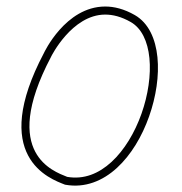

<svg xmlns="http://www.w3.org/2000/svg" viewBox="-20 -499 564 595"><path d="M305.4 -478.8C182.4 -478.2 116.3 -335.1 116 -334.5C116 -334.5 115.9 -334.3 115.9 -334.3C32.7 -176.4 34.9 -78.3 67 -17.4C99 43.6 159.5 64.5 180.2 72.8L181.4 73.3L182.6 73.5C243.4 84.4 298.5 61.6 342.4 21.3C386.4 -19 420.2 -76.5 442 -138C463.8 -199.5 473.6 -264.9 467.9 -321.7C462.2 -378.4 440.6 -427.8 397.6 -452.4C364.9 -471.1 333.9 -478.9 305.4 -478.8ZM305.5 -453.8C329.4 -453.9 355.8 -447.5 385.2 -430.7C418.7 -411.5 437.8 -371.2 443 -319.2C448.2 -267.2 439.1 -204.7 418.4 -146.4C397.7 -88 365.4 -33.7 325.5 2.9C286 39.1 240 58 188.2 49.1C165.2 39.9 115.8 21.8 89.1 -29C61.9 -80.7 56.9 -168.8 138.3 -323.1L138.4 -323.4L138.5 -323.6C138.5 -323.6 202.3 -453.3 305.5 -453.8Z"/></svg>

Font: Sinatra
Style: Regular
Weight: 400
Designer: Fahmi
Version: Version 0.1